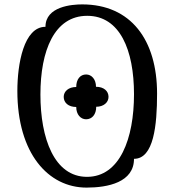

<svg xmlns="http://www.w3.org/2000/svg" viewBox="-20 -840 796 874"><path d="M374 14C471 14 590 -10 590 -117C680 -117 695 -270 695 -414C695 -658 576 -820 354 -820C308 -820 187 -811 187 -718C88 -718 59 -548 59 -426C59 -141 200 14 374 14ZM376 -35C227 -35 164 -210 164 -410C164 -609 227 -768 377 -768C526 -768 590 -612 590 -411C590 -210 526 -35 376 -35ZM327 -444C292 -444 270 -424 270 -399C270 -372 292 -353 327 -353C327 -319 347 -297 372 -297C399 -297 418 -319 418 -354C452 -354 474 -374 474 -399C474 -426 452 -445 417 -445C417 -479 397 -501 372 -501C345 -501 327 -479 327 -444Z"/></svg>

Font: Milonga
Style: Regular
Weight: 400
Designer: Pablo Impallari, Brenda Gallo, Rodrigo Fuenzalida
Foundry: Pablo Impallari, Brenda Gallo, Rodrigo Fuenzalida
Version: Version 1.000